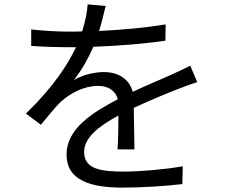

<svg xmlns="http://www.w3.org/2000/svg" viewBox="-20 -815 1040 874"><path d="M592 -135C591 -183 590 -267 589 -324C664 -359 735 -388 791 -410C817 -420 853 -434 878 -441L846 -516C818 -502 794 -490 764 -477C712 -453 652 -429 584 -397C569 -456 517 -487 453 -487C409 -487 352 -473 316 -450C352 -496 383 -551 405 -602C513 -606 635 -615 733 -630L734 -704C640 -688 532 -679 431 -674C445 -719 454 -760 461 -788L379 -795C377 -761 368 -716 354 -672C331 -671 310 -671 289 -671C244 -671 175 -675 122 -681V-606C176 -602 243 -600 285 -600H326C289 -522 224 -420 98 -298L166 -247C200 -287 228 -324 256 -351C302 -392 362 -424 427 -424C470 -424 506 -404 516 -363C401 -303 283 -229 283 -112C283 9 397 39 539 39C625 39 735 32 810 23L812 -58C725 -43 619 -34 542 -34C440 -34 363 -45 363 -123C363 -188 427 -239 519 -289C519 -237 518 -173 515 -135Z"/></svg>

Font: Noto Sans CJK TC Regular
Style: Regular
Weight: 400
Designer: Ryoko NISHIZUKA (kana & ideographs); Paul D. Hunt (Latin, Greek & Cyrillic); Wenlong ZHANG (bopomofo); Sandoll Communica
Foundry: Adobe Systems Incorporated
Version: Version 1.001;PS 1.001;hotconv 1.0.78;makeotf.lib2.5.61930